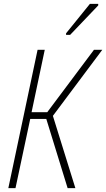

<svg xmlns="http://www.w3.org/2000/svg" viewBox="-20 -971 548 991"><path d="M23 0 174 -714H211L143 -392H224L465 -714H508L253 -373L369 0H329L219 -357H136L60 0ZM321 -799 444 -951H487V-943L342 -791H321Z"/></svg>

Font: Noto Sans Condensed ExtraLight
Style: Italic
Weight: 200
Width: 3
Italic angle: -12°
Designer: Monotype Design Team
Foundry: Monotype Imaging Inc.
Version: Version 2.013; ttfautohint (v1.8.4.7-5d5b)